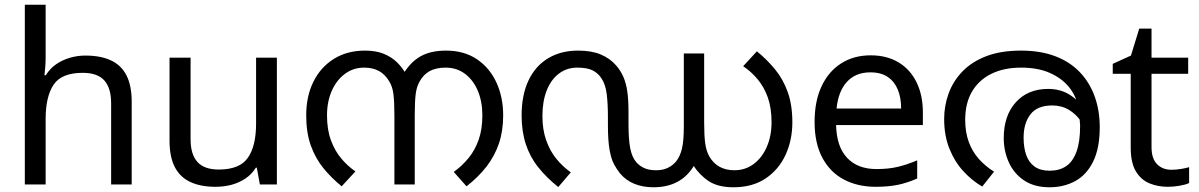

<svg xmlns="http://www.w3.org/2000/svg" viewBox="-20 -780 5071 812"><path d="M173 -537Q173 -518 171.5 -498Q170 -478 168 -462H174Q191 -490 217 -508Q243 -526 275 -535.5Q307 -545 341 -545Q406 -545 449.5 -524.5Q493 -504 515 -461Q537 -418 537 -349V0H450V-343Q450 -408 421 -440Q392 -472 330 -472Q240 -472 206.5 -421.5Q173 -371 173 -277V0H85V-760H173Z M1151 -536V0H1079L1066 -71H1062Q1045 -43 1018 -25Q991 -7 959 1.5Q927 10 892 10Q828 10 784.5 -10.5Q741 -31 719 -74Q697 -117 697 -185V-536H786V-191Q786 -127 815 -95Q844 -63 905 -63Q994 -63 1028.5 -113Q1063 -163 1063 -257V-536Z M1524 -566Q1570 -566 1603 -552.5Q1636 -539 1659 -516.5Q1682 -494 1698 -465L1685 -466Q1716 -518 1759 -542Q1802 -566 1866 -566Q1943 -566 1997 -529.5Q2051 -493 2079.5 -431Q2108 -369 2108 -292Q2108 -226 2090 -173Q2072 -120 2037.5 -75.5Q2003 -31 1953 8L1899 -53Q1934 -78 1961.5 -111.5Q1989 -145 2004.5 -189.5Q2020 -234 2020 -292Q2020 -350 2001 -395.5Q1982 -441 1947 -467.5Q1912 -494 1865 -494Q1824 -494 1797.5 -479.5Q1771 -465 1755 -436Q1742 -414 1738 -382Q1734 -350 1734 -291V0H1648V-291Q1648 -348 1644 -381Q1640 -414 1626 -436Q1609 -465 1583 -479.5Q1557 -494 1520 -494Q1474 -494 1438.5 -467.5Q1403 -441 1383 -395.5Q1363 -350 1363 -292Q1363 -232 1379.5 -187Q1396 -142 1423 -110Q1450 -78 1483 -55L1425 8Q1382 -27 1348 -68.5Q1314 -110 1294.5 -164.5Q1275 -219 1275 -292Q1275 -373 1305.5 -434.5Q1336 -496 1392 -531Q1448 -566 1524 -566Z M2743 12Q2699 12 2663 -2.5Q2627 -17 2602 -47Q2589 -63 2577 -85Q2565 -107 2558 -146Q2551 -185 2551 -251V-285Q2551 -340 2546 -381.5Q2541 -423 2524 -448Q2511 -469 2488 -481.5Q2465 -494 2421 -494Q2377 -494 2343.5 -468.5Q2310 -443 2292 -397Q2274 -351 2274 -289Q2274 -233 2289.5 -188Q2305 -143 2332 -109.5Q2359 -76 2394 -51L2341 11Q2291 -29 2256 -73Q2221 -117 2203.5 -171Q2186 -225 2186 -292Q2186 -378 2215 -439.5Q2244 -501 2298 -533.5Q2352 -566 2425 -566Q2482 -566 2521 -549.5Q2560 -533 2586 -503Q2605 -481 2616.5 -454.5Q2628 -428 2633 -393Q2638 -358 2638 -308V-259Q2638 -189 2645.5 -152Q2653 -115 2671 -94Q2685 -78 2705 -69Q2725 -60 2755 -60Q2783 -60 2804 -70Q2825 -80 2839 -97Q2856 -118 2864 -151Q2872 -184 2872 -245V-554H2958V-262Q2958 -206 2962.5 -173.5Q2967 -141 2980 -118Q2997 -89 3023.5 -74.5Q3050 -60 3086 -60Q3132 -60 3167.5 -86.5Q3203 -113 3223 -159Q3243 -205 3243 -263Q3243 -324 3227 -368.5Q3211 -413 3183.5 -445.5Q3156 -478 3123 -500L3181 -563Q3224 -528 3258 -486.5Q3292 -445 3311.5 -390.5Q3331 -336 3331 -263Q3331 -187 3302 -124.5Q3273 -62 3217.5 -25Q3162 12 3082 12Q3017 12 2978 -13.5Q2939 -39 2911 -82L2916 -81Q2888 -34 2845 -11Q2802 12 2743 12Z M3662 -546Q3731 -546 3780.5 -516Q3830 -486 3856.5 -431.5Q3883 -377 3883 -304V-251H3516Q3518 -160 3562.5 -112.5Q3607 -65 3687 -65Q3738 -65 3777.5 -74.5Q3817 -84 3859 -102V-25Q3818 -7 3778 1.5Q3738 10 3683 10Q3607 10 3548.5 -21Q3490 -52 3457.5 -113.5Q3425 -175 3425 -264Q3425 -352 3454.5 -415Q3484 -478 3537.5 -512Q3591 -546 3662 -546ZM3661 -474Q3598 -474 3561.5 -433.5Q3525 -393 3518 -321H3791Q3791 -367 3777 -401Q3763 -435 3734.5 -454.5Q3706 -474 3661 -474Z M4298 -566Q4381 -566 4443.5 -542Q4506 -518 4547.5 -474Q4589 -430 4610 -371Q4631 -312 4631 -242Q4631 -153 4603 -96.5Q4575 -40 4527 -14Q4479 12 4419 12Q4354 12 4311 -17Q4268 -46 4246.5 -93.5Q4225 -141 4225 -196Q4225 -291 4276 -347.5Q4327 -404 4413 -404Q4469 -404 4510.5 -375Q4552 -346 4576 -301Q4600 -256 4602 -206L4577 -209Q4570 -240 4550.5 -268.5Q4531 -297 4500.5 -315.5Q4470 -334 4430 -334Q4367 -334 4338 -296.5Q4309 -259 4309 -198Q4309 -156 4320 -124.5Q4331 -93 4355.5 -75.5Q4380 -58 4419 -58Q4460 -58 4488.5 -77Q4517 -96 4532.5 -138Q4548 -180 4548 -248Q4548 -250 4546.5 -270Q4545 -290 4541 -310Q4540 -315 4540 -323Q4540 -331 4538 -335Q4529 -378 4499 -414Q4469 -450 4419 -472Q4369 -494 4298 -494Q4226 -494 4173 -468Q4120 -442 4091 -393Q4062 -344 4062 -273Q4062 -221 4077 -180Q4092 -139 4119.5 -108Q4147 -77 4184 -54L4134 9Q4091 -16 4054.5 -55.5Q4018 -95 3995.5 -150.5Q3973 -206 3973 -277Q3973 -333 3992 -385Q4011 -437 4050.5 -478Q4090 -519 4151.5 -542.5Q4213 -566 4298 -566Z M4934 -62Q4954 -62 4975 -65.5Q4996 -69 5009 -73V-6Q4995 1 4969 5.5Q4943 10 4919 10Q4877 10 4841.5 -4.5Q4806 -19 4784 -55Q4762 -91 4762 -156V-468H4686V-510L4763 -545L4798 -659H4850V-536H5005V-468H4850V-158Q4850 -109 4873.5 -85.5Q4897 -62 4934 -62Z"/></svg>

Font: malayalam25
Style: Book
Weight: 400
Designer: Jelle Bosma - Monotype Design Team
Foundry: Monotype Imaging Inc.
Version: Version 2.003